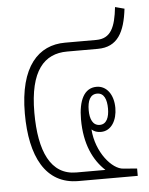

<svg xmlns="http://www.w3.org/2000/svg" viewBox="-48 -663 545 703"><g transform="rotate(-5 224.5 -311.5)"><path d="M212 0H430V-27L380 -31C339 -33 282 -99 276 -184C285 -176 296 -172 310 -172C349 -172 370 -211 370 -255C370 -304 345 -338 308 -338C262 -338 241 -293 241 -224C241 -133 271 -72 314 -32H207C113 -32 73 -121 73 -263C73 -418 128 -476 212 -476H325C398 -476 425 -529 435 -614L401 -623C393 -550 376 -509 322 -509H207C110 -509 38 -437 38 -263C38 -106 91 0 212 0ZM308 -198C282 -198 272 -223 272 -255C272 -289 282 -313 308 -313C333 -313 343 -289 343 -255C343 -223 333 -198 308 -198Z"/></g></svg>

Font: Noto Sans Thai Looped ExtraCondensed ExtraLight
Style: Regular
Weight: 200
Width: 2
Designer: Sasikarn Vongin, Ben Mitchell
Foundry: The Fontpad Ltd
Version: Version 1.001